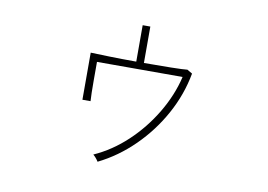

<svg xmlns="http://www.w3.org/2000/svg" viewBox="-68 -679 1136 815"><g transform="rotate(10 500.0 -272.0)"><path d="M397 30Q387 14 374 3Q450 -31 514.5 -91.5Q579 -152 625 -229Q671 -306 690 -387H321Q321 -381 321 -374.5Q321 -368 321 -360Q321 -336 321 -307.5Q321 -279 321.5 -254.5Q322 -230 323 -218H288V-421Q314 -420 369 -418.5Q424 -417 485 -417V-574H518V-417Q581 -417 634.5 -418Q688 -419 705 -421L727 -408Q710 -315 663.5 -230.5Q617 -146 548.5 -78.5Q480 -11 397 30Z"/></g></svg>

Font: Zen Kaku Gothic New Light
Style: Regular
Weight: 300
Designer: Yoshimichi Ohira
Foundry: Positype
Version: Version 1.002